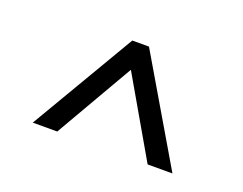

<svg xmlns="http://www.w3.org/2000/svg" viewBox="-59 -766 617 487"><g transform="rotate(20 249.5 -523.0)"><path d="M371 -382H438L272 -664H227L61 -382H127L249 -593Z"/></g></svg>

Font: LT Wave Alt Light
Style: Regular
Weight: 300
Designer: Daniel Lyons
Version: Version 2.5 (Glyphs App)